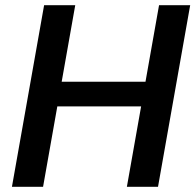

<svg xmlns="http://www.w3.org/2000/svg" viewBox="-20 -720 753 740"><path d="M469 0 593 -700H713L589 0ZM26 0 150 -700H270L146 0ZM183 -310 200 -405H563L546 -310Z"/></svg>

Font: DM Sans 16pt SemiBold
Style: Italic
Weight: 600
Italic angle: -10°
Version: Version 4.004;gftools[0.9.30]